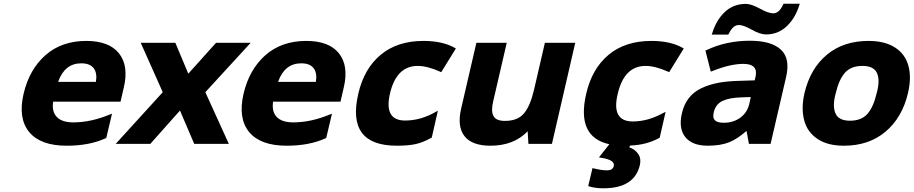

<svg xmlns="http://www.w3.org/2000/svg" viewBox="-20 -777 4935 1037"><path d="M294 -335H498Q506 -382 486 -408.5Q466 -435 419 -435Q329 -435 294 -335ZM554 -32 550 -30Q463 10 340 10Q199 10 138 -63.5Q77 -137 107 -269Q138 -402 225.5 -479Q313 -556 446 -556Q569 -556 622.5 -489Q676 -422 649 -306L631 -228H267Q259 -174 287 -145Q315 -116 376 -116Q470 -116 572 -158L585 -163Z M605 0 859 -279 740 -546H927L997 -379L1147 -546H1334L1089 -279L1216 0H1029L952 -180L792 0Z M1482 -335H1686Q1694 -382 1674 -408.5Q1654 -435 1607 -435Q1517 -435 1482 -335ZM1742 -32 1738 -30Q1651 10 1528 10Q1387 10 1326 -63.5Q1265 -137 1295 -269Q1326 -402 1413.5 -479Q1501 -556 1634 -556Q1757 -556 1810.5 -489Q1864 -422 1837 -306L1819 -228H1455Q1447 -174 1475 -145Q1503 -116 1564 -116Q1658 -116 1760 -158L1773 -163Z M2312 -34 2308 -32Q2266 -8 2226 1Q2186 10 2123 10Q1850 10 1915 -270Q1946 -406 2036 -481Q2126 -556 2267 -556Q2371 -556 2437 -518L2442 -515L2363 -387L2357 -390Q2287 -421 2236 -421Q2121 -421 2086 -271Q2053 -126 2168 -126Q2252 -126 2332 -172L2345 -179Z M2644 -231Q2631 -178 2645 -151Q2659 -124 2707 -124Q2776 -124 2810 -164.5Q2844 -205 2864 -291L2923 -546H3087L2961 0H2834L2830 -68Q2755 10 2629 10Q2529 10 2488.5 -42Q2448 -94 2471 -192L2553 -546H2717Z M3384 9 3378 18Q3410 30 3427 54.5Q3444 79 3436 114Q3407 240 3239 240Q3196 240 3163 230L3157 228L3180 131L3189 133Q3229 143 3260 143Q3289 143 3295 120Q3299 104 3282.5 92.5Q3266 81 3226 75L3215 73L3271 2Q3092 -37 3146 -270Q3177 -406 3267 -481Q3357 -556 3498 -556Q3602 -556 3668 -518L3673 -515L3594 -387L3588 -390Q3518 -421 3467 -421Q3351 -421 3316 -269Q3281 -121 3398 -121Q3479 -121 3561 -166L3575 -173L3543 -33L3539 -31Q3471 6 3384 9Z M3797 -507Q3903 -557 4030 -557Q4145 -557 4197 -509.5Q4249 -462 4226 -362L4142 0H4025L4012 -70Q3962 -26 3919 -9Q3872 10 3803 10Q3718 10 3681 -37Q3644 -84 3663 -165Q3674 -214 3701 -248Q3728 -282 3769 -301Q3810 -320 3856 -329Q3902 -338 3962 -340L4056 -343L4060 -359Q4078 -432 3995 -432Q3924 -432 3827 -393L3819 -390L3790 -504ZM3835 -170Q3828 -141 3841 -127.5Q3854 -114 3890 -114Q3941 -114 3978.5 -141.5Q4016 -169 4027 -216L4035 -253L3981 -251Q3918 -249 3881.5 -231.5Q3845 -214 3835 -170ZM4300 -757 4297 -749Q4276 -680 4229.5 -635.5Q4183 -591 4117 -591Q4085 -591 4038 -618Q3994 -642 3971 -642Q3939 -642 3917 -596L3913 -590H3824L3827 -598Q3848 -668 3894.5 -712Q3941 -756 4009 -756Q4038 -756 4087 -729Q4131 -705 4156 -705Q4188 -705 4209 -751L4212 -757Z M4715 -274Q4734 -342 4717 -381.5Q4700 -421 4638 -421Q4576 -421 4543.5 -384Q4511 -347 4494 -274Q4475 -206 4492 -165.5Q4509 -125 4571 -125Q4633 -125 4665.5 -162.5Q4698 -200 4715 -274ZM4324 -125Q4306 -191 4325 -274Q4356 -406 4445.5 -481Q4535 -556 4671 -556Q4759 -556 4814 -520.5Q4869 -485 4886 -423Q4904 -359 4884 -274Q4853 -142 4763 -66Q4673 10 4538 10Q4450 10 4395.5 -26.5Q4341 -63 4324 -125Z"/></svg>

Font: Passageway
Style: BdIt
Weight: 700
Foundry: Ascender Corporation
Version: Version 1.11